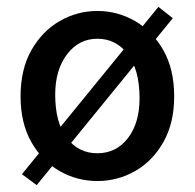

<svg xmlns="http://www.w3.org/2000/svg" viewBox="-20 -517 569 560"><path d="M264 11Q205 11 154 -18Q103 -47 71.5 -102.5Q40 -158 40 -236Q40 -315 71.5 -370.5Q103 -426 154 -455.5Q205 -485 264 -485Q323 -485 374 -455.5Q425 -426 456.5 -370.5Q488 -315 488 -236Q488 -158 456.5 -102.5Q425 -47 374 -18Q323 11 264 11ZM264 -70Q319 -70 353 -114Q387 -158 387 -230Q387 -313 353 -358.5Q319 -404 264 -404Q210 -404 175.5 -358.5Q141 -313 141 -241Q141 -159 175 -114.5Q209 -70 264 -70ZM87 23 44 -9 442 -497 484 -464Z"/></svg>

Font: Narnoor Medium
Style: Regular
Weight: 500
Designer: S. Sridhar Murthy
Foundry: SIL International
Version: Version 3.000